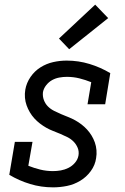

<svg xmlns="http://www.w3.org/2000/svg" viewBox="-20 -799 540 827"><path d="M209 8Q157 8 109.5 -6.5Q62 -21 20 -46L44 -188H120L102 -85Q127 -75 153.5 -68.5Q180 -62 208 -62Q225 -62 242 -65Q259 -68 275 -76Q291 -84 303 -98Q315 -112 318 -129Q321 -147 314.5 -162.5Q308 -178 296.5 -189.5Q285 -201 270 -208.5Q255 -216 239.5 -222.5Q224 -229 208.5 -235Q193 -241 179 -249Q165 -257 152 -267Q139 -277 128 -289Q117 -301 108.5 -315.5Q100 -330 94.5 -345.5Q89 -361 87.5 -378Q86 -395 89 -413Q94 -442 111.5 -467.5Q129 -493 154.5 -509Q180 -525 209 -531.5Q238 -538 267 -538Q318 -538 365.5 -523.5Q413 -509 455 -484L433 -350H357L373 -445Q348 -455 322 -461.5Q296 -468 268 -468Q252 -468 235.5 -465Q219 -462 204.5 -454Q190 -446 179 -432Q168 -418 165 -402Q163 -384 169 -368Q175 -352 186.5 -340.5Q198 -329 213 -321.5Q228 -314 243 -307.5Q258 -301 273.5 -295Q289 -289 303.5 -281Q318 -273 331 -263Q344 -253 355 -241Q366 -229 374.5 -215Q383 -201 388.5 -185.5Q394 -170 395.5 -152.5Q397 -135 394 -118Q390 -88 371 -62Q352 -36 325 -20Q298 -4 268 2Q238 8 209 8ZM278 -587 234 -633 390 -779 446 -721Z"/></svg>

Font: Iosevka Slab
Style: Italic
Weight: 400
Italic angle: -9°
Monospace: yes
Designer: Belleve Invis
Foundry: Belleve Invis
Version: Version 11.1.0; ttfautohint (v1.8.3)